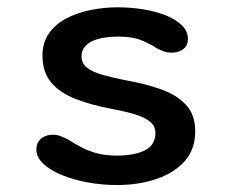

<svg xmlns="http://www.w3.org/2000/svg" viewBox="-20 -508 659 538"><path d="M307.5 10.5Q265.5 10.5 225 3Q184.5 -4.5 152.2 -18Q120 -31.5 101 -49.5Q82 -67.5 82 -88.5Q82 -108.5 95 -119.5Q108 -130.5 128.5 -130.5Q139 -130.5 150 -126.5Q161 -122.5 175 -114.5Q190.5 -104.5 209 -94.8Q227.5 -85 251.5 -78.5Q275.5 -72 307.5 -72Q356.5 -72 386 -86.8Q415.5 -101.5 415.5 -135.5Q415.5 -155.5 399.2 -168Q383 -180.5 354.2 -188.8Q325.5 -197 288 -204Q234.5 -214 191.5 -230.8Q148.5 -247.5 123.8 -276.5Q99 -305.5 99 -352Q99 -389 117.2 -414.8Q135.5 -440.5 166 -456.5Q196.5 -472.5 234 -480Q271.5 -487.5 309.5 -487.5Q346.5 -487.5 381.8 -481.8Q417 -476 445 -464.8Q473 -453.5 489.8 -437Q506.5 -420.5 506.5 -399.5Q506.5 -380.5 493.8 -370.5Q481 -360.5 461.5 -360.5Q449.5 -360.5 439.5 -363.8Q429.5 -367 418 -373.5Q403.5 -383.5 378 -394.5Q352.5 -405.5 311 -405.5Q294.5 -405.5 276.8 -403.2Q259 -401 243.2 -394.8Q227.5 -388.5 218 -377.5Q208.5 -366.5 208.5 -349.5Q208.5 -330 224.2 -318Q240 -306 267.5 -298.2Q295 -290.5 330 -283.5Q384.5 -274 429.2 -258.5Q474 -243 500.5 -215Q527 -187 527 -140Q527 -88.5 496.5 -55.2Q466 -22 416.2 -5.8Q366.5 10.5 307.5 10.5Z"/></svg>

Font: Sono Monospace Medium
Style: Regular
Weight: 500
Designer: Tyler Finck
Foundry: Tyler Finck
Version: Version 2.112